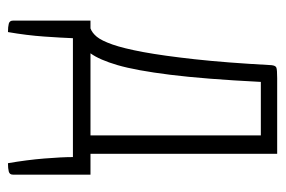

<svg xmlns="http://www.w3.org/2000/svg" viewBox="-134 -406 699 470"><g transform="rotate(90 215.0 -170.5)"><path d="M58 159Q45 159 37.5 157Q30 155 30 147V-43H49Q60 -47 69.5 -58.5Q79 -70 88.5 -97Q98 -124 107 -172.5Q116 -221 124.5 -298Q133 -375 139 -486Q140 -496 145 -498Q150 -500 171 -500H356V-43H407V147Q407 155 399.5 157Q392 159 379 159Q371 113 367.5 70Q364 27 364 0H73Q72 27 69 70Q66 113 58 159ZM110 -43H311V-460H180Q173 -322 162.5 -238Q152 -154 139 -109.5Q126 -65 110 -43Z"/></g></svg>

Font: Yanone Kaffeesatz Light
Style: Regular
Weight: 300
Designer: Yanone (Cyrillic: Daniel Pouzeot, Huerta Tipografica, and Cyreal)
Foundry: Yanone
Version: Version 2.003